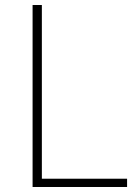

<svg xmlns="http://www.w3.org/2000/svg" viewBox="-20 -746 548 766"><path d="M147 -726H110V0H487V-33H147Z"/></svg>

Font: Spoqa Han Sans Neo Thin
Style: Regular
Weight: 100
Designer: [Spoqa Han Sans Neo] Dong-huui Kim  Younghwa Kang  Yujin Lee  [Noto Sans] Ryoko NISHIZUKA  (kana & ideographs); Paul D. 
Foundry: Spoqa (http://www.spoqa-han-sans.com)
Version: Version 1.100;hotconv 1.0.109;makeotfexe 2.5.65596